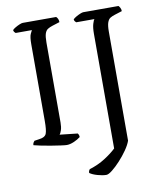

<svg xmlns="http://www.w3.org/2000/svg" viewBox="-96 -782 887 1058"><g transform="rotate(-10 347.0 -252.5)"><path d="M227 0Q218 0 193 -3.5Q168 -7 137.5 -12Q107 -17 81.5 -22.5Q56 -28 45 -31Q45 -39 48.5 -45Q52 -51 55 -54L82 -58Q115 -62 122.5 -81Q130 -100 130 -152V-580Q130 -622 137.5 -638Q145 -654 147 -657H56Q53 -659 49.5 -663.5Q46 -668 45 -675Q50 -681 62 -688Q74 -695 86 -700Q98 -705 104 -705H291Q296 -701 300 -693Q304 -685 304 -674L263 -661Q247 -656 236 -649Q225 -642 219.5 -625.5Q214 -609 214 -575V-128Q214 -103 208.5 -86Q203 -69 197 -63L297 -52Q299 -50 301.5 -44.5Q304 -39 304 -31Q289 -19 267 -9.5Q245 0 227 0ZM413 200Q392 200 364 192Q336 184 321 173Q321 165 323.5 160Q326 155 328 153Q377 138 416 113Q455 88 480 64V-577Q480 -612 486 -632Q492 -652 497 -657H395Q392 -659 388.5 -663.5Q385 -668 384 -675Q389 -681 401 -688Q413 -695 425 -700Q437 -705 443 -705H640Q644 -701 648.5 -693Q653 -685 653 -674L612 -661Q596 -656 585.5 -649.5Q575 -643 569 -626Q563 -609 563 -575V35Q555 58 535.5 86Q516 114 492 140Q468 166 446.5 183Q425 200 413 200Z"/></g></svg>

Font: Texturina 72pt
Style: Regular
Weight: 400
Designer: Guillermo Torres Carreño
Foundry: Omnibus-Type
Version: Version 1.002; ttfautohint (v1.8.3)